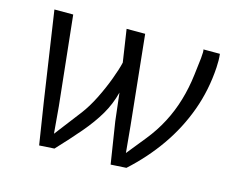

<svg xmlns="http://www.w3.org/2000/svg" viewBox="-84 -675 965 799"><g transform="rotate(15 398.5 -275.5)"><path d="M143 6 115 -173 58 -557H139L180 -173L190 -57L279 -173Q304 -206 326.8 -251.5Q349.5 -297 366.2 -341.8Q383 -386.5 390 -417L369 -557H449L489 -173L500 -57L566 -139Q601.5 -183 627 -231.8Q652.5 -280.5 668.2 -333.8Q684 -387 691 -445Q696.5 -487 699.8 -519Q703 -551 700 -557H771Q772.5 -543.5 772.8 -528.2Q773 -513 772 -498Q766 -400 733.8 -311Q701.5 -222 646.8 -143.5Q592 -65 518 2L451 6L423 -173L409 -293Q395.5 -240.5 368.8 -195Q342 -149.5 302 -102.5Q262 -55.5 208 2Z"/></g></svg>

Font: Koeln Type Sans Light
Style: Italic
Weight: 300
Italic angle: -7.5°
Designer: Eben Sorkin
Foundry: Eben Sorkin
Version: Version 2.001